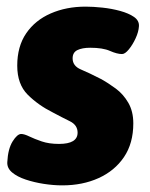

<svg xmlns="http://www.w3.org/2000/svg" viewBox="-20 -551 453 579"><path d="M168 8Q141 8 112 3.5Q83 -1 57.5 -9.5Q32 -18 16.5 -31Q1 -44 2 -62Q4 -102 18 -124.5Q32 -147 44 -147Q53 -147 68.5 -139.5Q84 -132 106 -124.5Q128 -117 158 -117Q214 -117 214 -151Q214 -174 190.5 -185.5Q167 -197 139 -212Q95 -234 63.5 -265.5Q32 -297 32 -353Q32 -411 59 -450.5Q86 -490 133 -510.5Q180 -531 238 -531Q261 -531 289 -528Q317 -525 342.5 -518Q368 -511 384 -500Q400 -489 399 -472Q398 -455 389 -435.5Q380 -416 368.5 -402Q357 -388 348 -388Q333 -388 311.5 -397.5Q290 -407 252 -407Q228 -407 213.5 -400Q199 -393 199 -375Q199 -352 224 -341.5Q249 -331 284 -313Q306 -301 329 -284Q352 -267 367 -241Q382 -215 382 -179Q382 -119 354 -77.5Q326 -36 277.5 -14Q229 8 168 8Z"/></svg>

Font: Asap ExtraBold
Style: Italic
Weight: 800
Italic angle: -6°
Designer: Pablo Cosgaya
Foundry: Omnibus-Type
Version: Version 3.001; ttfautohint (v1.8.4.7-5d5b)